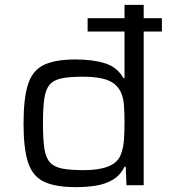

<svg xmlns="http://www.w3.org/2000/svg" viewBox="-20 -763 716 791"><path d="M293 8Q208 8 161 -14.5Q114 -37 95.5 -94Q77 -151 77 -254Q77 -359 95.5 -416Q114 -473 160.5 -495.5Q207 -518 291 -518Q364 -518 413.5 -502Q463 -486 488 -442H493V-633H341V-688H493V-743H572V-688H647V-633H572V0H501L498 -76H493Q475 -40 444 -22Q413 -4 374 2Q335 8 293 8ZM325 -62Q450 -62 476 -122Q488 -151 490.5 -184Q493 -217 493 -262Q493 -300 490.5 -331Q488 -362 477 -385Q461 -418 424 -432.5Q387 -447 323 -447Q268 -447 235 -440.5Q202 -434 185 -414.5Q168 -395 162.5 -356.5Q157 -318 157 -255Q157 -191 162.5 -152.5Q168 -114 185.5 -94.5Q203 -75 236.5 -68.5Q270 -62 325 -62Z"/></svg>

Font: Saira Expanded
Style: Regular
Weight: 400
Width: 7
Designer: Hector Gatti with collaboration of the Omnibus-Type team
Foundry: Omnibus-Type
Version: Version 1.100; ttfautohint (v1.8.3)